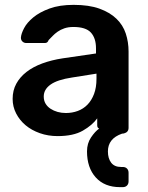

<svg xmlns="http://www.w3.org/2000/svg" viewBox="-20 -550 611 790"><path d="M474 220Q410 220 374 180Q338 140 338 73Q338 40 354.5 15.5Q371 -9 388 -21Q380 -24 380 -34V-63Q360 -35 321 -12.5Q282 10 217 10Q178 10 144 -2Q110 -14 85.5 -34.5Q61 -55 46.5 -83Q32 -111 32 -143Q32 -178 47 -205.5Q62 -233 89 -254Q116 -275 154 -289Q192 -303 238 -310L375 -330V-351Q375 -393 354 -416Q333 -439 282 -439Q261 -439 245 -433.5Q229 -428 217 -419.5Q205 -411 196.5 -402Q188 -393 180 -385Q176 -373 165 -373H88Q79 -373 72.5 -379Q66 -385 66 -395Q67 -411 79 -434Q91 -457 117 -478.5Q143 -500 184 -515Q225 -530 283 -530Q346 -530 389 -514.5Q432 -499 459 -473Q486 -447 497.5 -412Q509 -377 509 -338V-24Q509 -6 490 -1L482 0Q424 20 424 73Q424 102 437.5 119.5Q451 137 478 137H485Q496 137 502.5 143.5Q509 150 509 161V196Q509 207 502.5 213.5Q496 220 485 220ZM251 -85Q277 -85 300 -93.5Q323 -102 340 -119.5Q357 -137 367 -163.5Q377 -190 377 -226V-247L276 -231Q216 -222 188 -202Q160 -182 160 -153Q160 -136 167.5 -123.5Q175 -111 188 -102.5Q201 -94 217 -89.5Q233 -85 251 -85Z"/></svg>

Font: Fz Rubik Med
Style: Regular
Weight: 500
Designer: Hubert and Fischer
Foundry: Hubert and Fischer
Version: Vit hóa bi FontZin.com